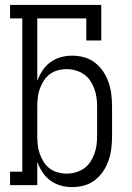

<svg xmlns="http://www.w3.org/2000/svg" viewBox="-20 -755 540 783"><path d="M274 8Q250 8 227 1.5Q204 -5 185 -19Q166 -33 153 -53Q140 -73 132 -95V0H21V-55H71V-680H21V-735H393V-590H332V-680H132V-425Q140 -447 153 -467Q166 -487 185 -501Q204 -515 227 -521.5Q250 -528 274 -528Q299 -528 323 -521.5Q347 -515 367 -499.5Q387 -484 401 -463Q415 -442 423 -418.5Q431 -395 434 -370Q437 -345 437 -320V-200Q437 -175 434 -150Q431 -125 423 -101.5Q415 -78 401 -57Q387 -36 367 -20.5Q347 -5 323 1.5Q299 8 274 8ZM251 -47Q270 -47 288 -52Q306 -57 321.5 -67.5Q337 -78 347.5 -93.5Q358 -109 364.5 -126.5Q371 -144 373.5 -162.5Q376 -181 376 -200V-320Q376 -339 373.5 -357.5Q371 -376 364.5 -393.5Q358 -411 347.5 -426.5Q337 -442 321.5 -452.5Q306 -463 288 -468Q270 -473 251 -473Q233 -473 215 -468Q197 -463 182.5 -452Q168 -441 158 -425Q148 -409 142 -392Q136 -375 134 -356.5Q132 -338 132 -320V-200Q132 -182 134 -163.5Q136 -145 142 -128Q148 -111 158 -95Q168 -79 182.5 -68Q197 -57 215 -52Q233 -47 251 -47Z"/></svg>

Font: Iosevka Curly Slab Light
Style: Regular
Weight: 300
Monospace: yes
Designer: Belleve Invis
Foundry: Belleve Invis
Version: Version 22.1.2; ttfautohint (v1.8.4)